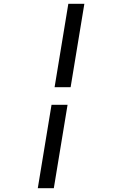

<svg xmlns="http://www.w3.org/2000/svg" viewBox="-20 -843 640 1006"><path d="M266 -386 338 -823H422L350 -386ZM178 143 250 -294H334L262 143Z"/></svg>

Font: Iosevka Extended Oblique
Style: Regular
Weight: 400
Width: 7
Italic angle: -9°
Monospace: yes
Designer: Belleve Invis
Foundry: Belleve Invis
Version: Version 32.0.1; ttfautohint (v1.8.4)